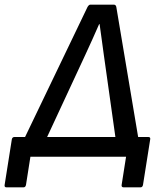

<svg xmlns="http://www.w3.org/2000/svg" viewBox="-69 -675 685 827"><path d="M569 -85Q580 -85 578 -75L547 121Q545 132 536 132H464Q453 132 455 121L474 0H62L43 121Q41 132 32 132H-41Q-51 132 -49 121L-18 -75Q-16 -85 -6 -85H39L308 -645Q314 -655 320 -655H421Q430 -655 432 -645L526 -85ZM299 -440 134 -85H428L378 -440Q373 -474 369 -506Q365 -538 360 -571H358Q343 -536 328.5 -504.5Q314 -473 299 -440Z"/></svg>

Font: Sofia Sans Medium
Style: Italic
Weight: 500
Italic angle: -9°
Version: Version 4.101